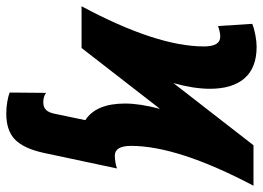

<svg xmlns="http://www.w3.org/2000/svg" viewBox="-158 -465 838 612"><g transform="rotate(90 261.0 -159.0)"><path d="M250 229 251 113Q262 122 282 122Q297 122 306 112.5Q315 103 319 79L338 -12Q285 -46 285 -139Q285 -185 302 -250L108 0H-25Q103 -239 103 -390Q103 -442 72 -442Q57 -442 38 -435L31 -544Q45 -550 66.5 -554Q88 -558 104 -558Q171 -558 204.5 -519.5Q238 -481 238 -409Q238 -358 220 -293L418 -548H547Q420 -307 420 -158Q420 -106 451 -106Q461 -106 473 -108Q485 -110 492 -113L442 122Q428 185 399.5 212.5Q371 240 317 240Q299 240 280.5 237Q262 234 250 229Z"/></g></svg>

Font: Noto Sans Display Ex Bold Cond
Style: Italic
Weight: 800
Width: 3
Italic angle: -12°
Designer: Monotype Design team
Foundry: Monotype Imaging Inc.
Version: Version 1.000